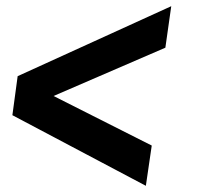

<svg xmlns="http://www.w3.org/2000/svg" viewBox="-20 -591 663 620"><path d="M533 -571 37 -345 20 -219 451 9 470 -121 153 -281 514 -437Z"/></svg>

Font: Ronzino Bold
Style: Italic
Weight: 700
Italic angle: -8°
Designer: Nunzio Mazzaferro
Foundry: Collletttivo
Version: Version 1.000;Glyphs 3.3 (3337)